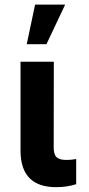

<svg xmlns="http://www.w3.org/2000/svg" viewBox="-20 -791 377 817"><path d="M93.8 -603H177.7L257.3 -771.5H129.4ZM67.4 -528.3V-145.5C68.8 -44.9 119.6 5.4 218.8 5.4C250.5 5.4 278.8 1 304.2 -7.3V-114.3C291 -111.8 277.3 -110.4 263.2 -110.4C220.7 -110.4 208.5 -126 208.5 -165L209 -528.3Z"/></svg>

Font: Roboto
Style: Bold
Weight: 700
Designer: Google
Version: Version 2.137; 2017